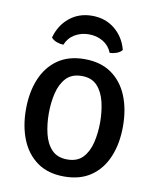

<svg xmlns="http://www.w3.org/2000/svg" viewBox="-81 -761 682 836"><g transform="rotate(10 260.0 -343.0)"><path d="M474.5 -246.5Q474.5 -170.5 450.2 -112Q426 -53.5 378.2 -20.2Q330.5 13 259.5 13Q188.5 13 141 -20.5Q93.5 -54 69.5 -112.8Q45.5 -171.5 45.5 -246.5Q45.5 -322.5 69.8 -381Q94 -439.5 141.8 -472.8Q189.5 -506 259.5 -506Q331 -506 378.8 -472.5Q426.5 -439 450.5 -380.5Q474.5 -322 474.5 -246.5ZM146.5 -246.5Q146.5 -199.5 156.5 -157.2Q166.5 -115 191.2 -88.8Q216 -62.5 260.5 -62.5Q304.5 -62.5 329 -88.8Q353.5 -115 363.5 -157.2Q373.5 -199.5 373.5 -246.5Q373.5 -293.5 363.5 -335.8Q353.5 -378 329 -404.8Q304.5 -431.5 260.5 -431.5Q216 -431.5 191.2 -404.8Q166.5 -378 156.5 -335.8Q146.5 -293.5 146.5 -246.5ZM416 -574Q407.5 -563 392.2 -557.5Q377 -552 362 -551.5Q349.5 -582.5 322 -599Q294.5 -615.5 259.5 -615.5Q225 -615.5 197.2 -599Q169.5 -582.5 157 -551.5Q142 -552 127 -557.5Q112 -563 103 -574Q118 -629.5 159.5 -663.5Q201 -697.5 259.5 -697.5Q318 -697.5 359.8 -663.5Q401.5 -629.5 416 -574Z"/></g></svg>

Font: Signika Negative
Style: Regular
Weight: 400
Designer: Anna Giedry
Foundry: Anna Giedry
Version: Version 2.001